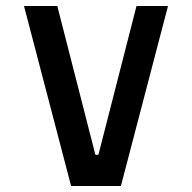

<svg xmlns="http://www.w3.org/2000/svg" viewBox="-20 -620 640 640"><path d="M60 -600H171L298 -104H308L435 -600H540L383 0H217Z"/></svg>

Font: Martian Mono Condensed
Style: Regular
Weight: 400
Width: 3
Designer: Roman Shamin
Foundry: Evil Martians
Version: Version 1.000